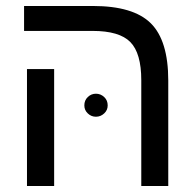

<svg xmlns="http://www.w3.org/2000/svg" viewBox="-20 -619 640 639"><path d="M160.2 0H69.8V-389.2H160.2ZM540 0H450.2V-352.1Q450.2 -441.9 413.8 -479Q377.4 -516.1 288.1 -516.1H60.1V-599.1H289.1Q423.8 -599.1 481.9 -541.5Q540 -483.9 540 -351.1ZM260.7 -268.1Q260.7 -285.2 272.2 -296.1Q283.7 -307.1 299.3 -307.1Q314.9 -307.1 326.7 -296.1Q338.4 -285.2 338.4 -268.1Q338.4 -252.4 326.7 -241.5Q314.9 -230.5 299.3 -230.5Q283.7 -230.5 272.2 -241.5Q260.7 -252.4 260.7 -268.1Z"/></svg>

Font: Cousine
Style: Regular
Weight: 400
Monospace: yes
Designer: Steve Matteson
Foundry: Ascender Corporation
Version: Version 1.20